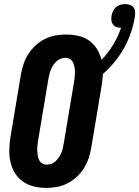

<svg xmlns="http://www.w3.org/2000/svg" viewBox="-20 -912 682 940"><path d="M207 8Q176 8 146.5 1Q117 -6 93 -22.5Q69 -39 53.5 -64Q38 -89 31.5 -117.5Q25 -146 25.5 -177Q26 -208 31 -240L82 -545Q86 -570 94.5 -596Q103 -622 117.5 -645.5Q132 -669 153 -688.5Q174 -708 198.5 -720.5Q223 -733 249.5 -738Q276 -743 302 -743Q333 -743 363 -736.5Q393 -730 416 -713.5Q439 -697 454.5 -672.5Q470 -648 477 -619Q510 -653 534 -693Q558 -733 573 -776Q561 -776 550.5 -779.5Q540 -783 533.5 -791.5Q527 -800 525.5 -811Q524 -822 526 -834Q528 -845 533 -856.5Q538 -868 547.5 -876.5Q557 -885 569 -888.5Q581 -892 593 -892Q605 -892 616.5 -888Q628 -884 634.5 -875Q641 -866 641.5 -853.5Q642 -841 640 -829Q634 -791 621 -752.5Q608 -714 588 -678Q568 -642 541.5 -609.5Q515 -577 484 -550Q483 -536 481.5 -522.5Q480 -509 478 -495L427 -190Q423 -165 414.5 -139Q406 -113 391.5 -89.5Q377 -66 356 -46.5Q335 -27 310.5 -14.5Q286 -2 259.5 3Q233 8 207 8ZM207 -106Q219 -106 231 -110Q243 -114 252 -122.5Q261 -131 268 -141.5Q275 -152 280 -163Q285 -174 287.5 -186Q290 -198 292 -209L343 -514Q345 -526 346 -538Q347 -550 347 -561.5Q347 -573 344.5 -584.5Q342 -596 337.5 -606Q333 -616 323.5 -622.5Q314 -629 302 -629Q290 -629 278.5 -625Q267 -621 257.5 -612.5Q248 -604 241 -593.5Q234 -583 229.5 -572Q225 -561 222 -549Q219 -537 217 -526L166 -221Q164 -209 163 -197Q162 -185 162.5 -173.5Q163 -162 165 -150.5Q167 -139 171.5 -129Q176 -119 185.5 -112.5Q195 -106 207 -106Z"/></svg>

Font: Iosevka Heavy Oblique
Style: Regular
Weight: 900
Italic angle: -9°
Monospace: yes
Designer: Belleve Invis
Foundry: Belleve Invis
Version: Version 32.5.0; ttfautohint (v1.8.4)